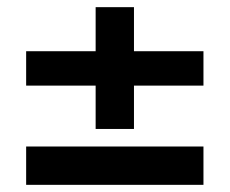

<svg xmlns="http://www.w3.org/2000/svg" viewBox="-20 -516 641 536"><path d="M247 -156V-277H53V-373H247V-496H354V-373H548V-277H354V-156ZM53 0V-107H548V0Z"/></svg>

Font: Atkinson Hyperlegible Next SemiBold
Style: Regular
Weight: 600
Designer: Elliott Scott, Megan Eiswerth, Linus Boman, Theodore Petrosky, Letters from Sweden
Foundry: Applied Design Works, Letters from Sweden
Version: Version 2.001